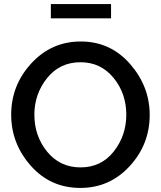

<svg xmlns="http://www.w3.org/2000/svg" viewBox="-20 -919 792 944"><path d="M230 -829V-899H526V-829ZM35 -355Q35 -500 134 -607.5Q233 -715 377 -715Q523 -715 619.5 -604.5Q716 -494 716 -354Q716 -209 617.5 -102Q519 5 375 5Q228 5 131.5 -104Q35 -213 35 -355ZM376 -96Q478 -96 539.5 -174.5Q601 -253 601 -355Q601 -460 538 -536.5Q475 -613 376 -613Q274 -613 211.5 -535Q149 -457 149 -355Q149 -250 212 -173Q275 -96 376 -96Z"/></svg>

Font: Raleway-v4020 SemiBold
Style: Regular
Weight: 600
Designer: Matt McInerney, Pablo Impallari, Rodrigo Fuenzalida
Foundry: Matt McInerney, Pablo Impallari, Rodrigo Fuenzalida
Version: Version 4.020;PS 004.020;hotconv 1.0.88;makeotf.lib2.5.64775